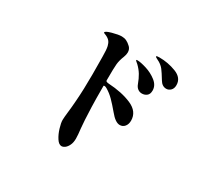

<svg xmlns="http://www.w3.org/2000/svg" viewBox="-171 -1021 1341 1283"><g transform="rotate(30 500.0 -379.5)"><path d="M904 -696Q904 -670 889.5 -655.5Q875 -641 856 -641Q824 -641 804 -675Q776 -721 761 -740.5Q746 -760 722 -774Q713 -779 705.5 -782.5Q698 -786 694 -789Q690 -792 690 -795Q690 -800 713 -800Q780 -800 842 -776Q904 -752 904 -696ZM505 -479Q612 -473 686 -440.5Q760 -408 760 -339Q760 -311 745.5 -293.5Q731 -276 708 -276Q674 -276 631 -329Q595 -372 567.5 -399.5Q540 -427 509 -445Q499 -451 491.5 -451.5Q484 -452 484 -448Q484 -339 486 -285Q490 -172 495 -127Q501 -79 501 -51Q501 -21 491 0Q481 21 467.5 31Q454 41 442 41Q421 41 402.5 12.5Q384 -16 372.5 -54Q361 -92 361 -114Q361 -132 366 -175Q371 -215 375 -271Q382 -361 382 -478L381 -613Q381 -668 375 -693Q370 -714 359.5 -727Q349 -740 329 -749Q323 -752 318 -753.5Q313 -755 311 -756.5Q309 -758 309 -760Q309 -771 354.5 -783.5Q400 -796 425 -796Q445 -796 461.5 -788.5Q478 -781 497 -763Q513 -747 513 -723Q513 -706 505 -685Q490 -648 487 -617Q484 -586 484 -499V-490Q484 -481 505 -479ZM784 -585Q784 -557 768 -544.5Q752 -532 731 -532Q713 -532 699 -542.5Q685 -553 678 -572Q664 -610 648 -636.5Q632 -663 607 -687Q601 -692 594 -698Q587 -704 587 -707Q587 -710 596 -710Q620 -710 665.5 -696Q711 -682 747.5 -653.5Q784 -625 784 -585Z"/></g></svg>

Font: Shippori Mincho B1 ExtraBold
Style: Regular
Weight: 800
Designer: FONTDASU
Foundry: FONTDASU / Google Inc. / but / Adobe
Version: Version 3.110; ttfautohint (v1.8.3)